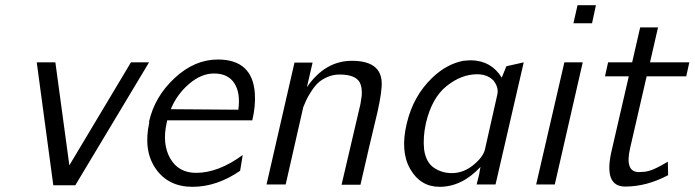

<svg xmlns="http://www.w3.org/2000/svg" viewBox="-20 -713 2684 742"><path d="M122 -472H194L248 -74L486 -472H556L271 3H186Z M557 -240 556 -241Q556 -242 556 -243Q578 -340 655 -411.5Q732 -483 822 -483Q957 -483 965 -350Q968 -303 955 -248H626Q626 -246 625 -243Q624 -240 624 -238Q606 -156 638 -100.5Q670 -45 738 -45Q824 -45 918 -114L908 -53Q818 9 724 9Q630 9 581.5 -61.5Q533 -132 557 -240ZM640 -291 901 -289Q910 -354 885.5 -391.5Q861 -429 807 -429Q758 -429 711 -389Q664 -349 640 -291Z M1010 0 1118 -471H1188L1166 -376Q1236 -478 1340 -478Q1451 -478 1455 -396Q1457 -362 1439 -281Q1405 -140 1373 1H1300L1373 -311Q1377 -336 1378 -344Q1380 -377 1370 -395Q1353 -425 1292 -425Q1267 -425 1244.5 -415Q1222 -405 1208.5 -392Q1195 -379 1182 -358.5Q1169 -338 1164 -327Q1159 -316 1152 -299L1084 0Z M1552 -236Q1577 -342 1650 -412Q1705 -465 1770 -478Q1792 -480 1802 -480Q1879 -478 1919 -413L1937 -457L2004 -472L1895 0H1822L1832 -40Q1832 -41 1834 -53L1837 -68Q1765 9 1679 9Q1605 9 1565.5 -59.5Q1526 -128 1552 -236ZM1626 -237Q1614 -183 1619 -135Q1626 -86 1656.5 -65Q1687 -44 1726 -44Q1771 -44 1809 -75Q1847 -106 1854 -135L1902 -348Q1908 -375 1887 -402Q1863 -426 1824 -426Q1763 -426 1706 -380.5Q1649 -335 1626 -237Z M2052 0 2161 -472H2232L2124 0ZM2196 -623 2212 -693H2283L2268 -623Z M2318 -418 2330 -472H2423L2454 -607H2523L2492 -472H2644L2632 -418H2479L2415 -140Q2394 -48 2449 -48Q2470 -48 2486 -52Q2501 -56 2519 -65Q2537 -74 2548.5 -81Q2560 -88 2561 -88Q2561 -80 2561.5 -62Q2562 -44 2562 -36Q2479 8 2396 8Q2311 8 2344 -132L2410 -418Z"/></svg>

Font: Coval
Style: ExtraLight Italic
Weight: 200
Foundry: Context Ltd
Version: Version 001.000